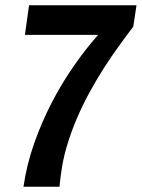

<svg xmlns="http://www.w3.org/2000/svg" viewBox="-20 -706 536 726"><path d="M68.8 0Q80.6 -82.5 108.9 -163.1Q137.2 -243.7 175.5 -317.6Q213.9 -391.6 259.3 -456.8Q304.7 -522 351.1 -574.2H74.2L89.8 -686H496.1L483.9 -605Q457.5 -570.8 429 -531.2Q400.4 -491.7 372.3 -447.8Q344.2 -403.8 318.1 -356Q292 -308.1 270.5 -257.8Q249 -207.5 233.4 -155.5Q217.8 -103.5 210.9 -50.8Q210 -43.9 209.2 -38.3Q208.5 -32.7 208 -27.3Q207.5 -22 206.5 -15.1L205.1 0Z"/></svg>

Font: Archivo Narrow
Style: Bold Italic
Weight: 700
Italic angle: -8°
Designer: Hector Gatti
Foundry: Hector Gatti
Version: 1.002; ttfautohint (v0.8)